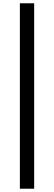

<svg xmlns="http://www.w3.org/2000/svg" viewBox="-20 -867 329 1169"><path d="M101 282V-847H188V282Z"/></svg>

Font: Noto Sans KR SemiBold
Style: Regular
Weight: 600
Designer: Ryoko NISHIZUKA  (kana, bopomofo & ideographs); Paul D. Hunt (Latin, Greek & Cyrillic); Sandoll Communications , Soo-you
Foundry: Adobe
Version: Version 2.004-H2;hotconv 1.0.118;makeotfexe 2.5.65603